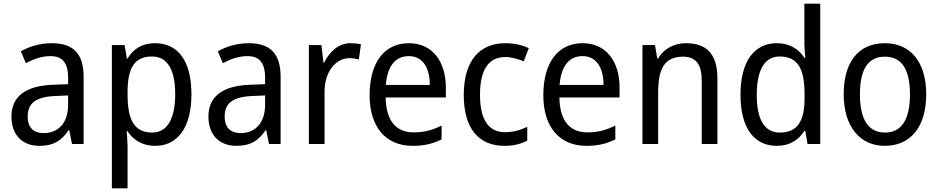

<svg xmlns="http://www.w3.org/2000/svg" viewBox="-20 -780 5086 1040"><path d="M261 -546C197 -546 138 -528 93 -502L120 -438C162 -460 206 -476 253 -476C316 -476 349 -443 349 -357V-324L269 -321C117 -316 42 -256 42 -149C42 -49 101 10 193 10C270 10 312 -17 352 -75H355L370 0H433V-364C433 -486 380 -546 261 -546ZM281 -260 349 -263V-213C349 -111 293 -59 216 -59C164 -59 130 -87 130 -149C130 -218 170 -256 281 -260Z M820 -546C747 -546 702 -514 671 -463H667L655 -536H586V240H671V13C671 -11 668 -45 666 -69H671C700 -24 749 10 821 10C941 10 1017 -88 1017 -269C1017 -454 941 -546 820 -546ZM803 -474C890 -474 929 -398 929 -269C929 -142 889 -62 805 -62C706 -62 671 -132 671 -268V-286C672 -413 709 -474 803 -474Z M1328 -546C1264 -546 1205 -528 1160 -502L1187 -438C1229 -460 1273 -476 1320 -476C1383 -476 1416 -443 1416 -357V-324L1336 -321C1184 -316 1109 -256 1109 -149C1109 -49 1168 10 1260 10C1337 10 1379 -17 1419 -75H1422L1437 0H1500V-364C1500 -486 1447 -546 1328 -546ZM1348 -260 1416 -263V-213C1416 -111 1360 -59 1283 -59C1231 -59 1197 -87 1197 -149C1197 -218 1237 -256 1348 -260Z M1878 -546C1814 -546 1766 -501 1736 -441H1732L1721 -536H1653V0H1738V-284C1738 -391 1799 -465 1872 -465C1889 -465 1909 -462 1924 -458L1935 -540C1918 -544 1897 -546 1878 -546Z M2195 -546C2063 -546 1982 -443 1982 -264C1982 -94 2068 10 2215 10C2278 10 2323 -1 2372 -25V-100C2322 -75 2278 -63 2221 -63C2124 -63 2071 -127 2069 -252H2395V-306C2395 -447 2322 -546 2195 -546ZM2194 -476C2273 -476 2308 -409 2308 -320H2070C2078 -421 2121 -476 2194 -476Z M2712 10C2762 10 2803 0 2836 -19V-93C2801 -76 2762 -64 2715 -64C2625 -64 2580 -134 2580 -266C2580 -401 2625 -471 2718 -471C2749 -471 2788 -460 2817 -448L2844 -519C2813 -535 2766 -546 2717 -546C2581 -546 2492 -455 2492 -265C2492 -78 2578 10 2712 10Z M3136 -546C3004 -546 2923 -443 2923 -264C2923 -94 3009 10 3156 10C3219 10 3264 -1 3313 -25V-100C3263 -75 3219 -63 3162 -63C3065 -63 3012 -127 3010 -252H3336V-306C3336 -447 3263 -546 3136 -546ZM3135 -476C3214 -476 3249 -409 3249 -320H3011C3019 -421 3062 -476 3135 -476Z M3695 -546C3634 -546 3576 -518 3545 -463H3540L3528 -536H3460V0H3545V-278C3545 -408 3579 -473 3680 -473C3750 -473 3781 -430 3781 -345V0H3866V-355C3866 -487 3808 -546 3695 -546Z M4188 10C4260 10 4306 -23 4337 -71H4342L4354 0H4423V-760H4337V-545C4337 -524 4340 -489 4342 -467H4337C4306 -514 4258 -546 4188 -546C4067 -546 3991 -450 3991 -267C3991 -84 4066 10 4188 10ZM4204 -62C4120 -62 4079 -134 4079 -266C4079 -396 4119 -474 4203 -474C4304 -474 4338 -404 4338 -269V-248C4338 -123 4299 -62 4204 -62Z M4997 -269C4997 -448 4908 -546 4774 -546C4631 -546 4550 -446 4550 -269C4550 -95 4638 10 4772 10C4914 10 4997 -95 4997 -269ZM4638 -269C4638 -400 4679 -473 4773 -473C4867 -473 4909 -400 4909 -269C4909 -138 4867 -62 4774 -62C4680 -62 4638 -138 4638 -269Z"/></svg>

Font: Noto Sans Malayalam SemiCondensed
Style: Regular
Weight: 400
Width: 4
Designer: Jelle Bosma - Monotype Design Team
Foundry: Monotype Imaging Inc.
Version: Version 2.104